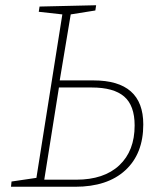

<svg xmlns="http://www.w3.org/2000/svg" viewBox="-20 -713 628 733"><path d="M337 -406Q527 -406 527 -238Q527 -126 458.5 -63Q390 0 267 0H22L24 -20L119 -34L218 -658L128 -668L131 -688L347 -693L344 -673L250 -658L208 -406ZM271 -27Q377 -27 435.5 -82Q494 -137 494 -234Q494 -310 454 -344.5Q414 -379 330 -379H205L149 -27Z"/></svg>

Font: Bitter Pro ExtraLight
Style: Italic
Weight: 275
Italic angle: -9°
Designer: Sol Matas, and Bitter project Authors
Foundry: Sol Matas
Version: Version 1.010